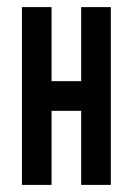

<svg xmlns="http://www.w3.org/2000/svg" viewBox="-20 -520 373 540"><path d="M291.7 0H208.3V-208.3H125V0H41.7V-500H125V-291.7H208.3V-500H291.7Z"/></svg>

Font: Yulong
Style: Regular
Weight: 400
Designer: GGBotNet
Foundry: f0n7.com
Version: 1.00